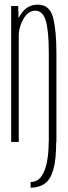

<svg xmlns="http://www.w3.org/2000/svg" viewBox="-20 -624 299 844"><path d="M114.5 201V176Q144 176 161.5 151.8Q179 127.5 186.5 87.5Q194 47.5 194 0H194.5V-392.5Q194.5 -487 181.5 -532Q168.5 -577 135 -577Q104 -577 83 -540.5Q64.5 -509 62.5 -473V0H29V-597.5H60L61.5 -544Q67 -555 74 -565Q101 -603.5 146 -603.5Q198.5 -603.5 213.2 -546.8Q228 -490 228 -389.5V0H227Q227 79.5 214 123Q201 166.5 175.8 183.8Q150.5 201 114.5 201Z"/></svg>

Font: Anybody Condensed ExtraLight
Style: Regular
Weight: 200
Width: 3
Designer: Tyler Finck
Foundry: Etcetera Type Company
Version: Version 1.010; ttfautohint (v1.8.3) -l 8 -r 50 -G 200 -x 14 